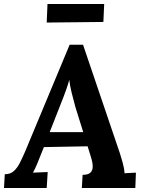

<svg xmlns="http://www.w3.org/2000/svg" viewBox="-32 -942 719 962"><path d="M384 -718 569 -173Q574 -158 582.5 -127.5Q591 -97 592 -74L649 -77L646 0H378L382 -66Q410 -66 421.5 -77.5Q433 -89 432.5 -109Q432 -129 424 -154L407 -209L188 -205L169 -158Q164 -145 153.5 -119.5Q143 -94 133 -77L207 -80L202 0H-12L-8 -69Q20 -69 37.5 -85Q55 -101 68 -127Q81 -153 94 -183L317 -718ZM315 -542Q311 -525 299 -491Q287 -457 268 -410L217 -280H385L346 -405Q336 -441 327 -477.5Q318 -514 315 -542ZM202 -829 206 -922H490L486 -832Z"/></svg>

Font: Lora
Style: Italic
Weight: 400
Italic angle: -3°
Designer: Olga Karpushina, Alexei Vanyashin (Cyrillic)
Foundry: Cyreal
Version: Version 3.008